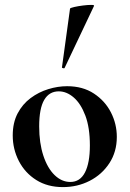

<svg xmlns="http://www.w3.org/2000/svg" viewBox="-20 -751 529 784"><path d="M237 13Q174 13 128 -16Q82 -45 57 -93.5Q32 -142 32 -198Q32 -250 52 -288Q72 -326 105 -350.5Q138 -375 177 -387Q216 -399 254 -399Q318 -399 363.5 -369Q409 -339 433 -292Q457 -245 457 -192Q457 -131 426.5 -84.5Q396 -38 346 -12.5Q296 13 237 13ZM267 -8Q307 -8 327 -47Q347 -86 347 -157Q347 -230 328.5 -279Q310 -328 281 -353Q252 -378 220 -378Q181 -378 160.5 -343Q140 -308 140 -235Q140 -167 157 -115.5Q174 -64 203 -36Q232 -8 267 -8ZM244 -474Q243 -471 237.5 -472.5Q232 -474 233 -476L266 -716Q268 -719 283.5 -722.5Q299 -726 318.5 -728.5Q338 -731 352 -731Q366 -731 364 -727Z"/></svg>

Font: Cormorant
Style: Bold
Weight: 700
Designer: Christian Thalmann (Catharsis Fonts)
Foundry: Catharsis Fonts
Version: Version 4.000